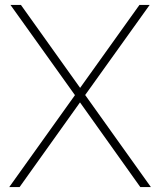

<svg xmlns="http://www.w3.org/2000/svg" viewBox="-20 -760 651 780"><path d="M550 0 305 -344 284.5 -373.5 22.5 -740H65L305.5 -403L326 -374L593 0ZM17.5 0 284.5 -373.5 305.5 -403 546.5 -740H588L326 -374L305 -344L59.5 0Z"/></svg>

Font: Encode Sans SC Thin
Style: Regular
Weight: 250
Designer: Multiple Designers
Foundry: Impallari Type
Version: Version 3.002